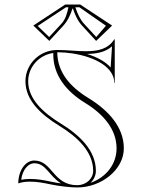

<svg xmlns="http://www.w3.org/2000/svg" viewBox="-20 -820 645 845"><path d="M301.1 -782C309.7 -755.8 321.7 -728.3 341.2 -707.2L403.1 -640L473.3 -707.5L333.1 -800H266.9L126.7 -707.5L196.9 -640L258.8 -707.2C278.3 -728.3 290.3 -755.8 298.9 -782ZM281.2 -788C275.1 -760 268.6 -735.5 250 -715.3L196.4 -657.1L145.8 -705.7L270.5 -788ZM311.8 -788H329.5L446.2 -706.7L403.6 -657.1L350 -715.3C332.4 -734.4 320.9 -760.3 312.5 -785.8ZM320 -5C212.2 -5 211.6 -113.5 130.4 -113.5C91.7 -113.5 60.4 -68.5 60.4 -13C77.8 -18.7 93.5 -20.5 111.9 -20.5C144.5 -20.5 171.9 -15.1 203.9 -8.3C236.7 -1.4 286.7 5 320 5C425.4 5 525 -72.7 525 -167.2C525 -260.2 457.5 -334.5 369.8 -388.1C288.4 -437.7 232.8 -501.7 232 -590C254.8 -590 276.9 -588.2 297.9 -585C404.8 -568.5 483 -521 483 -455H485V-647H483C456 -604 411.3 -594.6 358.4 -594.6C339 -594.6 318.6 -595.8 297.9 -597.2C276.4 -598.7 254.5 -600 232.9 -600H232C154.7 -600 92 -538.3 92 -462.2C92 -379.6 158.8 -316.5 241.3 -266.1C322.6 -216.4 390 -151 390 -68C390 -33.2 358.6 -5 320 -5ZM362.7 -582.6C404.7 -583.1 444.3 -590.2 473 -616.3L467 -523.2C443.3 -549.3 406.6 -569.1 362.7 -582.6ZM493 -167.2C493 -97.4 447.1 -39.4 378.4 -15.3C392.6 -28.8 402 -47.6 402 -68C402 -158 329.6 -226.1 247.5 -276.3C165.7 -326.4 104 -386.8 104 -462.2C104 -525.5 152.2 -578.2 214.6 -586.8C214.6 -584.4 214.5 -582.4 214.5 -580C214.5 -488.4 272.7 -417.2 353.5 -367.8C433.9 -318.8 493 -251.7 493 -167.2ZM248.2 -12.9C233 -15 218.4 -17.5 206.4 -20.1C174.3 -26.9 145.8 -32.5 111.9 -32.5C98.7 -32.5 84.7 -31.2 73.3 -28.9C79.1 -74.1 105.1 -101.5 130.4 -101.5C182.2 -101.5 193.1 -48.8 248.2 -12.9Z"/></svg>

Font: Sortefax
Style: Medium
Weight: 500
Designer: gluk
Foundry: gluk
Version: Version 0.261